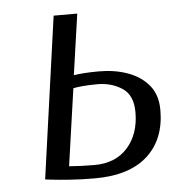

<svg xmlns="http://www.w3.org/2000/svg" viewBox="-43 -540 539 591"><g transform="rotate(-5 226.5 -245.0)"><path d="M190 -312Q202 -314 222.5 -315.5Q243 -317 268 -317Q317 -317 357 -302.5Q397 -288 421.5 -258.5Q446 -229 446 -182Q446 -92 390 -41Q334 10 227 10Q186 10 151 7.5Q116 5 95 2.5Q74 0 74 0L144 -500H217ZM260 -278Q233 -278 212.5 -276Q192 -274 185 -272L151 -34Q189 -31 229 -31Q295 -31 332 -73Q369 -115 369 -182Q369 -235 336 -256.5Q303 -278 260 -278Z"/></g></svg>

Font: Arsenal SC
Style: Italic
Weight: 400
Italic angle: -9.10001°
Designer: Andrij Shevchenko
Foundry: Stairsfor
Version: Version 2.001; ttfautohint (v1.8.4.7-5d5b)